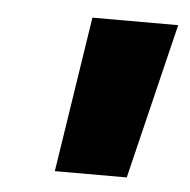

<svg xmlns="http://www.w3.org/2000/svg" viewBox="-34 -734 355 359"><g transform="rotate(5 143.5 -554.0)"><path d="M81 -408 126 -700H287L216 -408Z"/></g></svg>

Font: Montserrat ExtraBold
Style: Italic
Weight: 800
Italic angle: -11.3°
Designer: Julieta Ulanovsky
Foundry: Julieta Ulanovsky
Version: Version 9.000; ttfautohint (v1.8.4.7-5d5b)